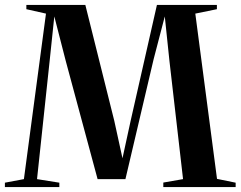

<svg xmlns="http://www.w3.org/2000/svg" viewBox="-35 -763 981 783"><path d="M62.5 -32.5 152.5 -707.5 72.5 -725.5V-743H313L431 -270.5L464.5 -117.5L498 -271.5L605 -743H849.5V-725.5L761.5 -707.5L850 -33.5L926 -18V0H631V-18.5L711.5 -32.5L656 -514.5L637 -696L591.5 -521.5L476.5 -32.5H363L233 -515L186.5 -696L167.5 -515L116 -32.5L207 -18V0H-15V-18Z"/></svg>

Font: Merriweather 144pt SemiBold
Style: Regular
Weight: 600
Version: Version 2.100